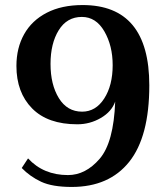

<svg xmlns="http://www.w3.org/2000/svg" viewBox="-20 -730 656 760"><path d="M66 -65 91 -103Q152 -37 249 -37Q319 -37 374.5 -101.5Q430 -166 436 -328Q422 -288 379 -263Q336 -238 286 -238Q169 -238 107 -301Q45 -364 45 -469Q45 -540 75.5 -594.5Q106 -649 165 -679.5Q224 -710 307 -710Q571 -710 571 -392Q571 -189 491.5 -89.5Q412 10 264 10Q187 10 143 -10.5Q99 -31 66 -65ZM426 -472Q426 -549 393 -606Q360 -663 304 -663Q245 -663 212.5 -610.5Q180 -558 180 -477Q180 -395 213 -341.5Q246 -288 305 -288Q359 -288 392.5 -340Q426 -392 426 -472Z"/></svg>

Font: Trirong SemiBold
Style: Regular
Weight: 600
Designer: Katatrad Team
Foundry: CadsonDemak
Version: Version 1.000